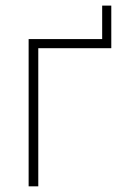

<svg xmlns="http://www.w3.org/2000/svg" viewBox="-20 -658 436 678"><path d="M81.1 0V-520H340.8V-638.2H373V-487.8H115.2V0Z"/></svg>

Font: Rawline ExtraLight
Style: Regular
Weight: 275
Designer: Matt McInerney, Pablo Impallari, Rodrigo Fuenzalida
Foundry: Matt McInerney, Pablo Impallari, Rodrigo Fuenzalida
Version: Version 4.020;PS 004.020;hotconv 1.0.88;makeotf.lib2.5.64775